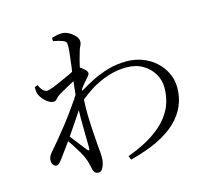

<svg xmlns="http://www.w3.org/2000/svg" viewBox="-116 -931 1232 1118"><g transform="rotate(-15 500.0 -371.5)"><path d="M246 -452Q230 -442 220.5 -430Q211 -418 199 -418Q185 -418 168 -428.5Q151 -439 137.5 -455.5Q124 -472 118 -488Q115 -500 114.5 -510Q114 -520 114 -529L132 -536Q143 -513 154.5 -501.5Q166 -490 179 -490Q190 -490 216 -500Q242 -510 272.5 -524Q303 -538 330 -550Q340 -555 347 -559Q349 -572 351 -584Q356 -627 360 -659.5Q364 -692 364 -712Q364 -729 359 -735Q354 -741 341 -746Q331 -750 317.5 -753.5Q304 -757 286 -760L285 -780Q299 -784 314.5 -787.5Q330 -791 347 -791Q368 -791 389.5 -779Q411 -767 425 -750.5Q439 -734 439 -719Q439 -704 432 -691.5Q425 -679 417 -649Q413 -635 406 -610Q402 -592 397 -571Q410 -563 423 -551Q437 -538 437 -528Q437 -519 429.5 -511Q422 -503 413 -492Q405 -483 395 -471Q386 -459 377 -447Q376 -441 375 -436Q414 -460 453 -480Q502 -505 555 -520.5Q608 -536 669 -536Q718 -536 762.5 -519.5Q807 -503 841 -472.5Q875 -442 895 -401Q915 -360 915 -311Q915 -255 894 -205Q873 -155 829 -112Q785 -69 715 -35Q645 -1 547 24L537 1Q631 -34 690.5 -73.5Q750 -113 783.5 -156Q817 -199 830 -243Q843 -287 843 -331Q843 -375 820.5 -414Q798 -453 756.5 -477.5Q715 -502 658 -502Q600 -502 544.5 -483.5Q489 -465 441 -435Q403 -411 372 -385Q369 -338 370 -289Q372 -229 375.5 -179.5Q379 -130 381 -100Q383 -81 384.5 -65.5Q386 -50 386 -34Q386 -17 381.5 2Q377 21 368 34.5Q359 48 345 48Q331 48 323 39.5Q315 31 312 14Q308 -4 304.5 -18.5Q301 -33 294 -50Q289 -65 273 -92.5Q257 -120 238 -149Q228 -163 220 -175Q211 -163 203 -151Q177 -115 155 -85Q146 -73 138 -64.5Q130 -56 119 -55Q108 -55 100 -65Q92 -75 92 -90Q92 -104 96.5 -114.5Q101 -125 115 -141Q131 -159 161.5 -195.5Q192 -232 227.5 -277.5Q263 -323 296 -371Q316 -399 332 -425Q335 -459 339 -492Q340 -498 341 -504Q336 -502 331 -499Q308 -487 286 -474.5Q264 -462 246 -452ZM236 -198Q244 -187 253 -176Q272 -152 288.5 -130.5Q305 -109 314 -98Q320 -91 324 -92Q327 -93 328 -105Q328 -135 327 -181.5Q326 -228 326 -282Q326 -308 327 -333Q318 -319 308 -304Q283 -266 256 -227Q246 -212 236 -198Z"/></g></svg>

Font: Early Summer Mincho
Style: Regular
Weight: 400
Designer: GuiWonder
Version: Version 1.002